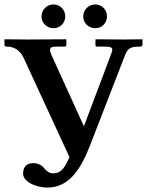

<svg xmlns="http://www.w3.org/2000/svg" viewBox="-20 -823 662 865"><path d="M216 -42C201 -42 187 -56 179 -65C170 -77 154 -88 129 -88C97 -88 84 -68 84 -40C84 -8 135 22 195 22C285 22 340 -52 383 -161L540 -566C555 -606 565 -613 611 -613C615 -613 622 -615 622 -621V-645L620 -646C620 -646 572 -645 540 -645C498 -645 412 -646 412 -646L410 -645V-621C410 -616 413 -613 416 -613H446C487 -613 493 -610 479 -575L358 -254L212 -575C201 -602 201 -613 234 -613H272C276 -613 279 -616 279 -621V-645L277 -646C277 -646 155 -645 105 -645C64 -645 1 -646 1 -646L0 -645V-621C0 -616 4 -613 10 -613C59 -613 79 -579 88 -559L293 -115C265 -50 246 -42 216 -42ZM167 -749C167 -719 191 -696 221 -696C251 -696 274 -719 274 -749C274 -779 251 -803 221 -803C191 -803 167 -779 167 -749ZM355 -749C355 -719 379 -696 409 -696C439 -696 462 -719 462 -749C462 -779 439 -803 409 -803C379 -803 355 -779 355 -749Z"/></svg>

Font: Libertinus Serif Semibold
Style: Regular
Weight: 600
Designer: Philipp H. Poll, Khaled Hosny
Foundry: Caleb Maclennan
Version: Version 7.050;RELEASE